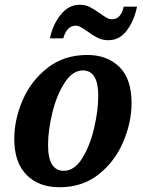

<svg xmlns="http://www.w3.org/2000/svg" viewBox="-20 -777 603 807"><path d="M40 -193Q40 -274 75 -355.5Q110 -437 179.5 -491.5Q249 -546 347 -546Q430 -546 481.5 -496Q533 -446 533 -343Q533 -265 499 -183Q465 -101 396.5 -45.5Q328 10 230 10Q143 10 91.5 -42Q40 -94 40 -193ZM393 -374Q393 -481 328 -481Q285 -481 251.5 -429Q218 -377 200 -303Q182 -229 182 -167Q182 -59 248 -59Q293 -59 326 -112.5Q359 -166 376 -240.5Q393 -315 393 -374ZM349 -644Q329 -658 318.5 -663.5Q308 -669 297 -669Q278 -669 265 -654Q252 -639 246 -616H190Q201 -672 234.5 -714.5Q268 -757 315 -757Q339 -757 357.5 -747.5Q376 -738 400 -721Q418 -708 429 -702Q440 -696 451 -696Q488 -696 500 -749H556Q544 -691 513.5 -649.5Q483 -608 436 -608Q411 -608 391.5 -617.5Q372 -627 349 -644Z"/></svg>

Font: Noto Serif Narrow
Style: Bold Italic
Weight: 700
Width: 4
Italic angle: -12°
Designer: Monotype Design Team
Foundry: Monotype Imaging Inc.
Version: Version 1.001